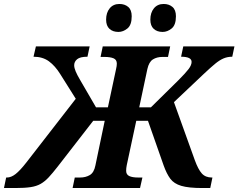

<svg xmlns="http://www.w3.org/2000/svg" viewBox="-80 -948 1202 968"><path d="M-60 0 -49 -53H-45Q-24 -53 -1.5 -70.5Q21 -88 53 -129L302 -450L224 -574Q198 -616 166.5 -639Q135 -662 89 -662L101 -714H372L361 -662Q324 -662 309 -649.5Q294 -637 294 -619Q294 -606 301.5 -588Q309 -570 325 -543L404 -407H464L505 -599Q507 -607 508 -614.5Q509 -622 509 -627Q509 -647 492.5 -654Q476 -661 446 -661H427L438 -714H778L767 -661H739Q711 -661 691 -648.5Q671 -636 663 -600L622 -407H681L819 -543Q856 -580 871 -600Q886 -620 886 -636Q886 -662 833 -662L844 -714H1102L1091 -662Q1067 -662 1047 -653.5Q1027 -645 1004 -626Q981 -607 946 -574L797 -433L902 -141Q919 -94 937.5 -73.5Q956 -53 988 -53H991L980 0H940Q871 0 834 -11Q797 -22 778.5 -47Q760 -72 745 -114L666 -339H607L559 -115Q556 -100 556 -87Q556 -68 571.5 -60.5Q587 -53 617 -53H638L626 0H286L297 -53H324Q352 -53 373 -65.5Q394 -78 401 -114L448 -339H390L210 -107Q185 -75 165.5 -54Q146 -33 125 -21Q104 -9 74 -4.5Q44 0 -3 0ZM740 -787Q712 -787 695 -802.5Q678 -818 678 -849Q678 -884 696 -906Q714 -928 745 -928Q772 -928 789.5 -913Q807 -898 807 -866Q807 -822 785.5 -804.5Q764 -787 740 -787ZM517 -787Q489 -787 472 -802.5Q455 -818 455 -849Q455 -884 473 -906Q491 -928 522 -928Q549 -928 566.5 -913Q584 -898 584 -866Q584 -822 562.5 -804.5Q541 -787 517 -787Z"/></svg>

Font: Noto Serif
Style: Bold Italic
Weight: 700
Italic angle: -12°
Designer: Monotype Design Team
Foundry: Monotype Imaging Inc.
Version: Version 2.013